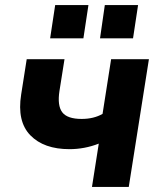

<svg xmlns="http://www.w3.org/2000/svg" viewBox="-20 -742 637 762"><path d="M47 0ZM345 0 372 -172Q344 -161 314.5 -155.5Q285 -150 256 -150Q154 -150 100.5 -205Q47 -260 64 -367L86 -507H236L216 -381Q207 -323 227 -296.5Q247 -270 304 -270Q352 -270 387 -290L421 -507H571L491 0ZM377 -590 396 -722H528L508 -590ZM179 -590 199 -722H331L311 -590Z"/></svg>

Font: Winston
Style: Bold Italic
Weight: 700
Italic angle: -9°
Designer: Original fonts by Vernon Adams / Changes by Cristiano Sobral
Foundry: Original fonts by Vernon Adams / Changes by Cristiano Sobral
Version: Version 2.503;July 17, 2020;FontCreator 13.0.0.2655 64-bit